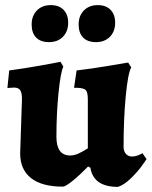

<svg xmlns="http://www.w3.org/2000/svg" viewBox="-20 -720 594 752"><path d="M35 -377Q26 -377 18.5 -376Q11 -375 9 -375L16 -444Q75 -452 137 -463Q199 -474 217 -478L228 -459Q217 -435 209 -354.5Q201 -274 201 -184Q201 -111 255 -111Q270 -111 286 -118Q302 -125 324 -139V-330Q324 -358 316.5 -366.5Q309 -375 284 -376H270L280 -444Q339 -451 401.5 -461.5Q464 -472 482 -475L494 -456Q481 -433 472.5 -343.5Q464 -254 464 -145Q464 -128 473 -117.5Q482 -107 497 -107Q510 -107 524 -113Q538 -119 538 -120L554 -97Q550 -90 533 -67Q516 -44 491 -20Q466 4 442 12Q346 12 334 -63L325 -68Q290 -32 263 -10.5Q236 11 226 11Q144 11 101.5 -22.5Q59 -56 59 -119L66 -332Q66 -357 59 -367Q52 -377 35 -377ZM104 -624Q104 -658 124.5 -679Q145 -700 179 -700Q211 -700 229 -681.5Q247 -663 247 -631Q247 -597 226.5 -576Q206 -555 172 -555Q139 -555 121.5 -573Q104 -591 104 -624ZM288 -624Q288 -658 308.5 -679Q329 -700 363 -700Q395 -700 413 -681.5Q431 -663 431 -631Q431 -597 410.5 -576Q390 -555 356 -555Q323 -555 305.5 -573Q288 -591 288 -624Z"/></svg>

Font: Alegreya ExtraBold
Style: Regular
Weight: 800
Designer: Juan Pablo del Peral
Foundry: Huerta Tipografica
Version: Version 2.007; ttfautohint (v1.6)